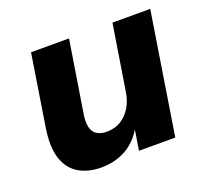

<svg xmlns="http://www.w3.org/2000/svg" viewBox="-94 -607 791 731"><g transform="rotate(-20 302.0 -241.0)"><path d="M200 11Q147 11 109 -12Q71 -35 56 -82Q41 -129 52 -201L98 -493H252L206 -204Q201 -174 205.5 -152.5Q210 -131 225.5 -120.5Q241 -110 267 -110Q299 -110 323.5 -125Q348 -140 364.5 -167Q381 -194 386 -230L428 -493H581L503 0H356L371 -94H376Q350 -43 304.5 -16Q259 11 200 11Z"/></g></svg>

Font: Nunito Sans 11pt ExtraBold
Style: Italic
Weight: 800
Italic angle: -9°
Version: Version 3.101;gftools[0.9.27]